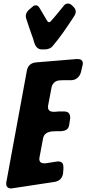

<svg xmlns="http://www.w3.org/2000/svg" viewBox="-20 -1065 486 1080"><path d="M278 -808C319 -856 355 -910 390 -963L400 -979C404 -985 406 -991 406 -998C406 -1001 407 -1013 394 -1026L382 -1037C377 -1042 370 -1045 362 -1045C353 -1045 345 -1041 340 -1034L335 -1028C322 -1013 309 -997 294 -978L268 -948C264 -943 260 -940 256 -940C252 -940 248 -943 244 -950L202 -1021C197 -1030 190 -1035 182 -1035C175 -1035 169 -1033 164 -1028L151 -1017C136 -1006 125 -992 125 -973C125 -970 126 -966 127 -962L143 -913C150 -892 158 -871 166 -848C174 -821 180 -787 216 -787H232C248 -787 267 -793 278 -808ZM288 -42C315 -46 332 -65 335 -92L337 -120C337 -143 332 -157 305 -157L300 -156H298L234 -146C214 -146 201 -150 201 -173L202 -177V-179L222 -285C229 -324 265 -327 297 -327H320C323 -327 327 -327 330 -328C353 -330 366 -341 369 -362L375 -400C375 -424 367 -438 340 -438H312C308 -438 304 -438 301 -437L282 -436C263 -436 250 -443 250 -463C250 -468 250 -471 251 -473L270 -574C275 -597 294 -613 317 -613L340 -614H383C408 -615 428 -633 435 -658C438 -670 440 -681 443 -692L444 -695C445 -700 446 -704 446 -708C446 -729 431 -733 412 -733L182 -714C153 -711 136 -695 131 -667L16 -42C15 -39 15 -36 15 -31C15 -14 25 -5 44 -5L49 -6H51Z"/></svg>

Font: Bangerz
Style: Bold
Weight: 700
Designer: vernon adams
Foundry: Vernon Adams
Version: Version 2.10;December 28, 2023;FontCreator 13.0.0.2683 64-bi